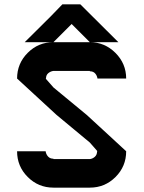

<svg xmlns="http://www.w3.org/2000/svg" viewBox="-20 -860 660 880"><path d="M189.2 -166.7Q190.8 -153.3 200 -142.9Q209.2 -132.5 225 -132.5V-130.8H391.7Q405 -132.5 415 -141.7Q425 -150.8 425 -166.7H426.7L391.7 -206.7L239.2 -333.3Q204.2 -365.8 139.2 -425.4Q74.2 -485 58.3 -500Q58.3 -569.2 107.1 -617.9Q155.8 -666.7 225 -666.7H93.3Q112.5 -685.8 147.9 -720.8Q183.3 -755.8 212.1 -784.6Q240.8 -813.3 265.8 -840H348.3Q353.3 -835 522.5 -666.7H391.7Q460 -666.7 509.2 -617.5Q558.3 -568.3 558.3 -500H426.7Q425 -513.3 416.2 -523.3Q407.5 -533.3 391.7 -533.3V-535H225Q211.7 -533.3 201.2 -524.6Q190.8 -515.8 190.8 -500H189.2L225 -459.2L377.5 -333.3Q412.5 -300.8 477.5 -241.3Q542.5 -181.7 558.3 -166.7Q558.3 -97.5 509.6 -48.8Q460.8 0 391.7 0H225Q155.8 0 107.1 -48.8Q58.3 -97.5 58.3 -166.7ZM391.7 -666.7 308.3 -750 225 -666.7Z"/></svg>

Font: 0xA000-Squareish
Style: Squareish-Bold
Weight: 700
Version: Version 0.1